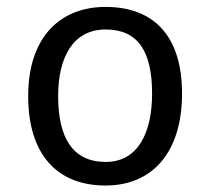

<svg xmlns="http://www.w3.org/2000/svg" viewBox="-20 -540 623 569"><path d="M63.5 -255.4C63.5 -83 148.4 9.8 293 9.8C432.6 9.8 519.5 -89.8 519.5 -262.7C519.5 -434.6 434.6 -519.5 293 -519.5C156.2 -519.5 63.5 -427.7 63.5 -255.4ZM152.3 -255.4C152.3 -369.1 195.8 -452.6 293 -452.6C390.1 -452.6 430.7 -386.2 430.7 -262.7C430.7 -148.4 390.1 -60.1 293 -60.1C195.8 -60.1 152.3 -131.3 152.3 -255.4Z"/></svg>

Font: Basic
Style: Regular
Weight: 400
Designer: Magnus Gaarde
Foundry: Magnus Gaarde
Version: Version 1.001